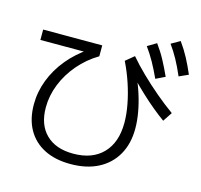

<svg xmlns="http://www.w3.org/2000/svg" viewBox="-126 -993 1252 1193"><g transform="rotate(15 500.0 -397.0)"><path d="M426.7 60.7Q328.3 60.7 257.8 24.7Q187.3 -11.3 149.6 -78.5Q112 -145.7 112 -239.3Q112 -319.3 141.3 -396.1Q170.6 -473 225.6 -539.8Q280.6 -606.6 356.3 -656.6L368.9 -636H47.7V-702.7H427.7V-632.6Q355 -589.3 301.4 -526.5Q247.7 -463.6 218.2 -390Q188.7 -316.3 188.7 -240Q188.7 -129.4 251.2 -67.7Q313.7 -6 426.7 -6Q549.3 -6 617.3 -76.5Q685.3 -147 685.3 -273.3Q685.3 -328 673.4 -390.8Q661.6 -453.6 639.8 -519.1Q618 -584.6 587.6 -646.3L641.7 -691Q679.7 -646 731.7 -595.3Q783.7 -544.6 841.3 -496Q899 -447.3 954 -408L914.6 -348.6Q878.7 -374.2 839.5 -406.6Q800.3 -438.9 759 -477.6Q717.7 -516.2 674.7 -560.6L679.7 -580.6Q705.4 -526.2 723.2 -469.7Q741 -413.3 750.5 -359.1Q760 -304.9 760 -256Q760 -158.6 719.5 -87.5Q679 -16.3 604.5 22.2Q530 60.7 426.7 60.7ZM799.6 -587.3Q773.9 -643.3 749.8 -686.5Q725.6 -729.6 696.3 -770L753.7 -804.3Q785.3 -761.3 810 -715.5Q834.7 -669.7 859 -616ZM935.6 -639.3Q911.3 -696 887.4 -739.5Q863.6 -783 834.9 -822.6L891.7 -855Q923.3 -811.3 947.7 -765.5Q972 -719.7 995 -666Z"/></g></svg>

Font: M PLUS 1 Thin
Style: Regular
Weight: 100
Designer: Coji Morishita
Foundry: UNDERFOREST DESIGN
Version: Version 1.001